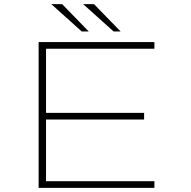

<svg xmlns="http://www.w3.org/2000/svg" viewBox="-20 -902 915 922"><path d="M165.5 0V-700H721.5V-668H201V-360H672V-328H201V-32H721.5V0ZM525.5 -751 379.5 -882H431.5L559 -751ZM372.5 -751 226.5 -882H278.5L406 -751Z"/></svg>

Font: Trispace SemiExpanded Thin
Style: Regular
Weight: 100
Width: 6
Designer: Tyler Finck
Foundry: Etcetera Type Company
Version: Version 1.210; ttfautohint (v1.8.3)